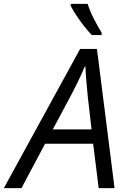

<svg xmlns="http://www.w3.org/2000/svg" viewBox="-76 -965 657 985"><path d="M-56.2 0 335 -713.9H421.4L511.7 0H430.2L401.9 -227.5H155.3L34.2 0ZM194.8 -301.3H393.6L374.5 -467.8Q371.1 -503.9 367.2 -547.1Q363.3 -590.3 362.3 -624.5H359.4Q327.6 -549.3 282.2 -464.4ZM395 -785.2Q376.5 -804.2 355 -831.5Q333.5 -858.9 315.2 -886.7Q296.9 -914.6 286.6 -935.1V-945.3H373.5Q385.3 -908.2 405.3 -869.1Q425.3 -830.1 445.3 -797.4V-785.2Z"/></svg>

Font: Open Sans
Style: Italic
Weight: 400
Italic angle: -12°
Designer: Monotype Design Team
Foundry: Monotype Imaging Inc.
Version: Version 3.000; ttfautohint (v1.8.4)